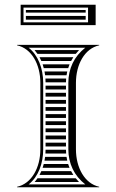

<svg xmlns="http://www.w3.org/2000/svg" viewBox="-20 -789 490 809"><path d="M89 -736H341V-747H89ZM89 -722V-706H341V-722ZM383 -683V-769H67V-683ZM351 -695H79V-757H351ZM172 -202H258V-218H172ZM172 -188V-172H258V-188ZM172 -428V-412H258V-428ZM172 -398V-382H258V-398ZM172 -368V-352H258V-368ZM172 -338V-322H258V-338ZM172 -308V-292H258V-308ZM172 -278V-262H258V-278ZM172 -248V-232H258V-248ZM137.9 -562H299.1C303.4 -567.5 308.1 -572.9 313.1 -578H125.6C130 -572.9 134.1 -567.6 137.9 -562ZM146.4 -548C149.3 -542.8 151.8 -537.5 154.2 -532H279.7C282.5 -537.5 285.6 -542.8 289 -548ZM159.6 -518C161.4 -512.8 163 -507.4 164.4 -502H267.3C269 -507.4 270.9 -512.8 273.1 -518ZM167.5 -488C168.5 -482.7 169.4 -477.4 170.1 -472H260.4C261.2 -477.4 262.2 -482.8 263.4 -488ZM171.4 -458C171.8 -452.7 172 -447.4 172 -442H258C258.1 -447.4 258.3 -452.7 258.7 -458ZM272.9 -82C270.7 -87.2 268.8 -92.6 267.1 -98H164.4C163 -92.6 161.4 -87.2 159.6 -82ZM279.5 -68H154.3C151.9 -62.5 149.3 -57.2 146.5 -52H288.9C285.5 -57.2 282.3 -62.5 279.5 -68ZM299 -38H138C134.2 -32.4 130.1 -27 125.7 -22H313.1C308.1 -27.2 303.4 -32.5 299 -38ZM258 -158H172C172 -152.6 171.8 -147.3 171.4 -142H258.7C258.3 -147.3 258.1 -152.6 258 -158ZM260.3 -128H170.1C169.4 -122.6 168.6 -117.3 167.5 -112H263.3C262.1 -117.2 261.1 -122.6 260.3 -128ZM162 -160V-440C162 -500.8 140.1 -557 100.6 -588H339.4C292.4 -551.2 268 -499.9 268 -440V-160C268 -100.1 292.4 -48.8 339.4 -12H100.6C141.2 -43.8 162 -99.7 162 -160ZM150 -160C150 -82.9 113.7 -15.5 52 -2V0H398V-2C336.3 -15.5 300 -82.9 300 -160V-440C300 -517.1 336.3 -584.5 398 -598V-600H52V-598C113.7 -584.5 150 -517.1 150 -440Z"/></svg>

Font: SortefaxS02
Style: Medium
Weight: 500
Designer: gluk
Foundry: gluk
Version: Version 0.261